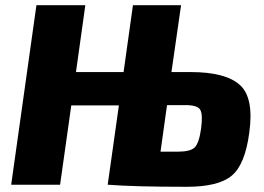

<svg xmlns="http://www.w3.org/2000/svg" viewBox="-20 -710 1016 738"><path d="M639 -433H713Q847 -433 902 -383.5Q957 -334 938 -199Q922 -78 871 -35Q820 8 698 8Q495 8 394 0L437 -305H254L211 0H23L120 -690H308L272 -433H455L491 -690H676ZM597 -127H663Q711 -127 728 -143Q745 -159 753 -216Q760 -269 750 -287.5Q740 -306 693 -306H622Z"/></svg>

Font: Ezarion Extra Bold
Style: Italic
Weight: 800
Italic angle: -8°
Designer: Natanael Gama
Version: Version 1.001;PS 001.001;hotconv 1.0.70;makeotf.lib2.5.58329